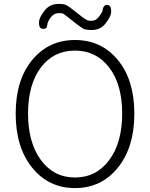

<svg xmlns="http://www.w3.org/2000/svg" viewBox="-20 -946 766 979"><path d="M362.5 13Q228 13 144 -91Q60 -195 60 -366.5Q60 -538 144 -640Q228 -742 362.5 -742Q497 -742 581 -640Q665 -538 665 -366.5Q665 -195 581 -91Q497 13 362.5 13ZM188.5 -130Q254 -41 362.5 -41Q471 -41 537 -130Q603 -219 603 -367Q603 -515 537 -601.5Q471 -688 362 -688Q253 -688 188 -601.5Q123 -515 123 -367Q123 -219 188.5 -130ZM448 -793Q417 -793 406 -799Q389 -809 374 -821L328 -857Q315 -868 301 -877Q297 -879 279 -879Q255 -879 238.5 -857Q222 -835 220.5 -816Q219 -797 198 -799Q177 -800 179 -836Q180 -856 206.5 -891Q233 -926 278 -926Q308 -926 318 -920Q335 -910 350 -898L397 -861Q410 -851 425 -843Q429 -840 447 -840Q470 -840 485.5 -862Q501 -884 502 -888Q506 -923 527 -921Q548 -920 547 -884Q546 -863 519.5 -828Q493 -793 448 -793Z"/></svg>

Font: Resource Han Rounded CN Light
Style: Regular
Weight: 300
Designer: Cyano Hao (round all glyphs); Ryoko NISHIZUKA 西塚涼子 (kana, bopomofo & ideographs); Paul D. Hunt (Latin, Greek & Cyrillic)
Foundry: Cyano Hao
Version: 0.990